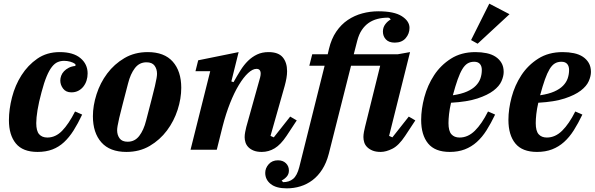

<svg xmlns="http://www.w3.org/2000/svg" viewBox="-20 -822 3264 1054"><path d="M186 12Q105 12 67 -34.5Q29 -81 29 -162Q29 -222 46 -288Q63 -354 98 -409Q133 -464 185 -500Q237 -536 308 -536Q382 -536 421.5 -503Q461 -470 461 -419Q461 -398 455 -379.5Q449 -361 437.5 -346.5Q426 -332 409.5 -323.5Q393 -315 372 -315Q342 -315 326.5 -335.5Q311 -356 311 -380Q311 -393 316 -406.5Q321 -420 331.5 -431Q342 -442 357.5 -450Q373 -458 394 -460V-470Q382 -479 365.5 -483.5Q349 -488 332 -488Q313 -488 296.5 -481Q280 -474 265 -455Q250 -436 236 -402.5Q222 -369 208 -316Q193 -261 186 -218Q179 -175 179 -146Q179 -103 195 -85Q211 -67 240 -67Q285 -67 321 -104Q357 -141 392 -210L431 -193Q408 -144 384 -106Q360 -68 331.5 -41.5Q303 -15 267.5 -1.5Q232 12 186 12Z M681 -44Q720 -44 744.5 -76Q769 -108 782 -160Q800 -230 812 -275.5Q824 -321 830.5 -349.5Q837 -378 839.5 -393Q842 -408 842 -417Q842 -443 828.5 -461.5Q815 -480 784 -480Q745 -480 720.5 -448Q696 -416 683 -364Q665 -294 653 -248.5Q641 -203 634.5 -174.5Q628 -146 625.5 -131Q623 -116 623 -107Q623 -81 636.5 -62.5Q650 -44 681 -44ZM674 12Q583 12 536.5 -40.5Q490 -93 490 -184Q490 -242 510 -304.5Q530 -367 568.5 -418.5Q607 -470 663 -503Q719 -536 791 -536Q882 -536 928.5 -483.5Q975 -431 975 -340Q975 -281 955 -219Q935 -157 896.5 -105.5Q858 -54 802 -21Q746 12 674 12Z M1417 12Q1390 12 1372 4.5Q1354 -3 1343 -14.5Q1332 -26 1327.5 -40.5Q1323 -55 1323 -69Q1323 -82 1326 -97.5Q1329 -113 1332 -125L1408 -397Q1411 -409 1411 -418Q1411 -444 1388 -444Q1367 -444 1342 -421Q1317 -398 1291.5 -356Q1266 -314 1243 -256Q1220 -198 1202 -128L1170 0H1026L1134 -431H1053L1068 -491L1290 -536L1250 -375L1262 -371Q1281 -405 1300 -435.5Q1319 -466 1341.5 -488Q1364 -510 1391.5 -523Q1419 -536 1454 -536Q1508 -536 1532 -507.5Q1556 -479 1556 -431Q1556 -413 1552.5 -393Q1549 -373 1543 -351L1465 -76L1483 -68L1573 -182L1609 -161L1553 -76Q1521 -28 1488 -8Q1455 12 1417 12Z M1554 212Q1496 212 1466 188Q1436 164 1436 127Q1436 101 1455 79.5Q1474 58 1506 58Q1533 58 1549.5 74Q1566 90 1566 114Q1566 134 1554 147.5Q1542 161 1526 169L1534 178Q1567 178 1589 160Q1611 142 1623 95L1762 -461H1678L1694 -524H1779L1786 -554Q1799 -609 1826 -648.5Q1853 -688 1889.5 -712.5Q1926 -737 1969 -748.5Q2012 -760 2057 -760Q2144 -760 2186 -733Q2228 -706 2228 -669Q2228 -637 2207 -612.5Q2186 -588 2147 -588Q2115 -588 2098.5 -605.5Q2082 -623 2082 -649Q2082 -672 2095.5 -689.5Q2109 -707 2125 -715L2118 -723Q2114 -725 2109 -725Q2079 -725 2052 -718Q2025 -711 2003.5 -696Q1982 -681 1966 -657Q1950 -633 1941 -598L1922 -524H2163L2231 -536L2116 -76L2134 -68L2224 -182L2260 -161L2204 -76Q2169 -23 2134 -5.5Q2099 12 2070 12Q2043 12 2025 4.5Q2007 -3 1995.5 -14.5Q1984 -26 1979.5 -40.5Q1975 -55 1975 -70Q1975 -82 1978 -98.5Q1981 -115 1984 -126L2067 -461H1907L1785 22Q1772 72 1749 108Q1726 144 1695.5 167Q1665 190 1629 201Q1593 212 1554 212Z M2449 12Q2368 12 2330 -34.5Q2292 -81 2292 -164Q2292 -223 2309.5 -288.5Q2327 -354 2363 -409Q2399 -464 2455.5 -500Q2512 -536 2590 -536Q2623 -536 2651.5 -530Q2680 -524 2700.5 -510.5Q2721 -497 2733 -476.5Q2745 -456 2745 -427Q2745 -404 2733 -376.5Q2721 -349 2689 -324.5Q2657 -300 2601 -281.5Q2545 -263 2456 -258Q2448 -223 2445 -195Q2442 -167 2442 -146Q2442 -103 2458 -85Q2474 -67 2503 -67Q2549 -67 2587 -104.5Q2625 -142 2659 -210L2698 -193Q2675 -145 2651 -107Q2627 -69 2597.5 -42.5Q2568 -16 2531.5 -2Q2495 12 2449 12ZM2466 -299Q2513 -306 2543.5 -319.5Q2574 -333 2592 -351.5Q2610 -370 2617.5 -392Q2625 -414 2625 -438Q2625 -459 2614.5 -471Q2604 -483 2583 -483Q2562 -483 2546.5 -473.5Q2531 -464 2518 -442.5Q2505 -421 2492.5 -386Q2480 -351 2466 -299ZM2566 -602 2666 -802 2777 -744 2602 -582Z M2928 12Q2847 12 2809 -34.5Q2771 -81 2771 -164Q2771 -223 2788.5 -288.5Q2806 -354 2842 -409Q2878 -464 2934.5 -500Q2991 -536 3069 -536Q3102 -536 3130.5 -530Q3159 -524 3179.5 -510.5Q3200 -497 3212 -476.5Q3224 -456 3224 -427Q3224 -404 3212 -376.5Q3200 -349 3168 -324.5Q3136 -300 3080 -281.5Q3024 -263 2935 -258Q2927 -223 2924 -195Q2921 -167 2921 -146Q2921 -103 2937 -85Q2953 -67 2982 -67Q3028 -67 3066 -104.5Q3104 -142 3138 -210L3177 -193Q3154 -145 3130 -107Q3106 -69 3076.5 -42.5Q3047 -16 3010.5 -2Q2974 12 2928 12ZM2945 -299Q2992 -306 3022.5 -319.5Q3053 -333 3071 -351.5Q3089 -370 3096.5 -392Q3104 -414 3104 -438Q3104 -459 3093.5 -471Q3083 -483 3062 -483Q3041 -483 3025.5 -473.5Q3010 -464 2997 -442.5Q2984 -421 2971.5 -386Q2959 -351 2945 -299Z"/></svg>

Font: IBM Plex Serif
Style: Bold Italic
Weight: 700
Italic angle: -14°
Designer: Mike Abbink, Paul van der Laan, Pieter van Rosmalen
Foundry: Bold Monday
Version: Version 3.001